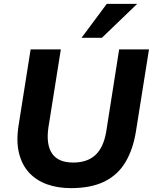

<svg xmlns="http://www.w3.org/2000/svg" viewBox="-20 -960 789 991"><path d="M346 11Q277 11 222 -9Q167 -29 130 -69Q93 -109 78 -170Q63 -231 76 -313L138 -705H294L230 -303Q217 -215 248.5 -168Q280 -121 358 -121Q430 -121 472 -159.5Q514 -198 528 -279L595 -705H749L682 -284Q667 -189 627.5 -123Q588 -57 519 -23Q450 11 346 11ZM401 -765 531 -940H688L506 -765Z"/></svg>

Font: Nunito Sans 12pt ExtraLight 12pt ExtraBold
Style: Italic
Weight: 800
Italic angle: -9°
Version: Version 3.101;gftools[0.9.27]